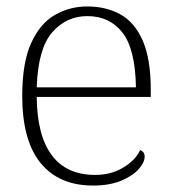

<svg xmlns="http://www.w3.org/2000/svg" viewBox="-20 -566 532 596"><path d="M269 10Q163 10 106 -60Q49 -130 49 -268Q49 -372 77 -433Q105 -494 151 -520Q197 -546 251 -546Q309 -546 353.5 -521.5Q398 -497 423 -440Q448 -383 448 -287V-265H94Q95 -146 140.5 -84.5Q186 -23 276 -23Q324 -23 362 -45.5Q400 -68 415 -100Q429 -95 429 -80Q429 -62 410.5 -41Q392 -20 356 -5Q320 10 269 10ZM402 -295Q400 -414 360 -465Q320 -516 251 -516Q186 -516 142 -465.5Q98 -415 94 -295Z"/></svg>

Font: Noto Serif ExtraLight
Style: Regular
Weight: 200
Designer: Monotype Design Team
Foundry: Monotype Imaging Inc.
Version: Version 2.015; ttfautohint (v1.8.4.7-5d5b)